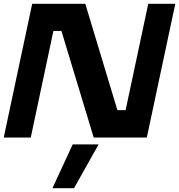

<svg xmlns="http://www.w3.org/2000/svg" viewBox="-24 -720 938 1005"><path d="M-4.5 0 144.5 -700H422.5L590.5 -143.5H633.5L752 -700H893.5L744.5 0H466.5L297.5 -558H255.5L137 0ZM250.5 265 356.5 36H492L363.5 265Z"/></svg>

Font: Tourney Expanded Black
Style: Italic
Weight: 900
Width: 7
Italic angle: -12°
Designer: Tyler Finck
Foundry: Etcetera Type Co
Version: Version 1.010; ttfautohint (v1.8.3)